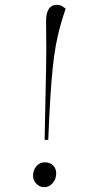

<svg xmlns="http://www.w3.org/2000/svg" viewBox="-20 -765 374 796"><path d="M171 -478Q172 -529 172 -563Q172 -597 171.5 -624.5Q171 -652 171 -682Q173 -745 216 -745Q228 -745 236.5 -740Q245 -735 252 -729Q239 -690 229 -654Q219 -618 211.5 -577Q204 -536 198.5 -483Q193 -430 188.5 -357.5Q184 -285 180 -185H165ZM117 -36Q117 -59 130.5 -75.5Q144 -92 166 -92Q188 -92 200.5 -79Q213 -66 213 -46Q213 -23 198.5 -6Q184 11 164 11Q145 11 131 -3Q117 -17 117 -36Z"/></svg>

Font: Literata 72pt ExtraLight
Style: Italic
Weight: 200
Italic angle: -2°
Designer: Latin by Veronika Burian and Jose Scaglione. Greek by Irene Vlachou. Cyrillic by Vera Evstafieva
Foundry: TypeTogether
Version: Version 3.002